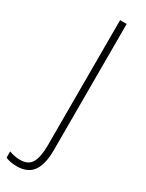

<svg xmlns="http://www.w3.org/2000/svg" viewBox="-292 -748 732 961"><g transform="rotate(30 73.5 -268.0)"><path d="M5 178Q-33 178 -60 166V130Q-46 135 -30 138.5Q-14 142 3 142Q52 142 70 108Q88 74 88 11V-714H126V16Q126 96 97.5 137Q69 178 5 178Z"/></g></svg>

Font: Noto Sans Lao UI Cond ExtLt
Style: Regular
Weight: 200
Width: 3
Designer: Monotype Design Team
Foundry: Monotype Imaging Inc.
Version: Version 2.000; ttfautohint (v1.8.4.7-5d5b)